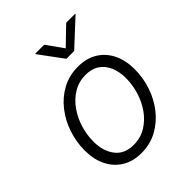

<svg xmlns="http://www.w3.org/2000/svg" viewBox="-214 -878 1013 1013"><g transform="rotate(-45 292.0 -372.0)"><path d="M249 11.7Q186.5 11.7 141.1 -16.1Q95.7 -43.9 71 -93.8Q46.4 -143.6 46.4 -210Q46.4 -273.4 66.7 -334Q86.9 -394.5 125 -442.9Q163.1 -491.2 215.8 -519.8Q268.6 -548.3 334 -548.3Q396.5 -548.3 441.9 -520.8Q487.3 -493.2 512 -443.4Q536.6 -393.6 536.6 -327.1Q536.6 -262.7 516.1 -202.1Q495.6 -141.6 457.5 -93.5Q419.4 -45.4 366.7 -16.8Q314 11.7 249 11.7ZM250.5 -47.9Q302.2 -47.9 343 -72.8Q383.8 -97.7 412.4 -138.2Q440.9 -178.7 455.8 -227.8Q470.7 -276.9 470.7 -325.7Q470.7 -373 455.3 -409.9Q439.9 -446.8 409.2 -468Q378.4 -489.3 332 -489.3Q281.2 -489.3 240.7 -464.8Q200.2 -440.4 171.4 -399.9Q142.6 -359.4 127.4 -310.1Q112.3 -260.7 112.3 -210.4Q112.3 -139.6 147.2 -93.8Q182.1 -47.9 250.5 -47.9ZM290 -755.9 356.9 -662.1 454.1 -755.9H521L520.5 -752.4L378.4 -620.6H320.3L223.1 -752.4L223.6 -755.9Z"/></g></svg>

Font: Inter 17pt Light
Style: Italic
Weight: 300
Italic angle: -9.3988°
Version: Version 4.001;git-66647c0bb